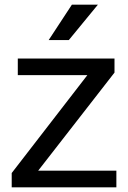

<svg xmlns="http://www.w3.org/2000/svg" viewBox="-20 -800 547 820"><path d="M477 -71V0H30V-61L353 -479H56V-550H469V-490L143 -71ZM287 -780H398L274 -629H188Z"/></svg>

Font: Krub Medium
Style: Regular
Weight: 500
Designer: Ekaluck Peanpanawate
Foundry: Cadson Demak Co.,Ltd.
Version: Version 1.000; ttfautohint (v1.6)